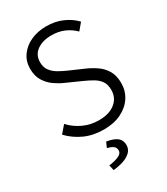

<svg xmlns="http://www.w3.org/2000/svg" viewBox="-220 -766 963 1105"><g transform="rotate(-30 261.5 -213.5)"><path d="M267.6 12.2Q196.8 12.2 140.4 -13.4Q84 -39.1 42.5 -83L83.5 -130.4Q119.6 -91.8 167.2 -70.1Q214.8 -48.3 269 -48.3Q337.9 -48.3 377.4 -80.3Q417 -112.3 417 -164.6Q417 -201.2 401.1 -223.6Q385.3 -246.1 358.9 -261.2Q332.5 -276.4 300.8 -290.5L204.6 -333.5Q174.8 -346.2 144.3 -367.4Q113.8 -388.7 93.3 -421.6Q72.8 -454.6 72.8 -502.9Q72.8 -552.2 99.4 -589.6Q126 -627 171.6 -647.9Q217.3 -668.9 274.4 -668.9Q333.5 -668.9 381.6 -647.7Q429.7 -626.5 462.4 -591.8L425.3 -547.4Q396 -576.7 358.6 -592.8Q321.3 -608.9 274.4 -608.9Q215.3 -608.9 178.2 -582Q141.1 -555.2 141.1 -506.8Q141.1 -472.7 158.2 -450.2Q175.3 -427.7 200.7 -413.3Q226.1 -398.9 251 -387.7L347.2 -345.7Q384.8 -329.6 416.5 -307.4Q448.2 -285.2 467.3 -252.2Q486.3 -219.2 486.3 -169.9Q486.3 -118.7 459.5 -77.4Q432.6 -36.1 383.5 -12Q334.5 12.2 267.6 12.2ZM197.8 242.2 189.5 206.5Q230 201.2 254.9 189.7Q279.8 178.2 279.8 158.7Q279.8 137.7 264.2 127.7Q248.5 117.7 227.1 112.8L242.7 78.1Q289.6 85.9 311.8 103.5Q334 121.1 334 153.8Q334 181.6 314.5 200.2Q294.9 218.8 263.9 228.8Q232.9 238.8 197.8 242.2Z"/></g></svg>

Font: Varta Light Light
Style: Regular
Weight: 300
Version: Version 1.004